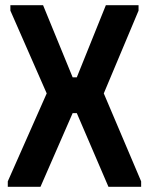

<svg xmlns="http://www.w3.org/2000/svg" viewBox="-20 -720 574 740"><path d="M10 0V-21L160 -360L20 -679V-700H146L260 -422H276L388 -700H514V-679L380 -360L524 -21V0H398L276 -284H260L136 0Z"/></svg>

Font: Phudu Light Medium
Style: Regular
Weight: 500
Version: Version 1.005;gftools[0.9.23]